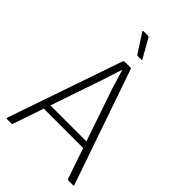

<svg xmlns="http://www.w3.org/2000/svg" viewBox="-250 -928 1016 1016"><g transform="rotate(45 258.5 -420.0)"><path d="M13 0Q5 0 7 -6L229 -651Q231 -655 236 -655H281Q286 -655 287 -651L510 -6Q512 0 505 0H471Q467 0 464 -4L291 -509Q283 -535 275 -562Q267 -589 259 -615H258Q249 -589 240.5 -562Q232 -535 223 -507L51 -4Q49 0 44 0ZM100 -177 112 -214H403L415 -177ZM265 -725Q261 -725 258 -729L191 -833Q189 -837 190 -838.5Q191 -840 193 -840H228Q233 -840 235 -836L295 -730Q297 -728 296 -726.5Q295 -725 291 -725Z"/></g></svg>

Font: Sofia Sans Semi Condensed ExtraLight
Style: Regular
Weight: 250
Version: Version 4.100